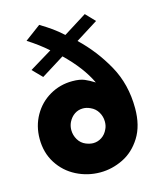

<svg xmlns="http://www.w3.org/2000/svg" viewBox="-118 -867 802 964"><g transform="rotate(-15 283.5 -385.5)"><path d="M199 -645 82 -574 130 -525 250 -600Q338 -515 378 -430Q351 -447 327.5 -457Q304 -467 265 -467Q201 -467 147.5 -436Q94 -405 63 -350.5Q32 -296 32 -229Q32 -157 67 -102Q102 -47 160 -17.5Q218 12 284 12Q345 12 402.5 -16Q460 -44 497.5 -104Q535 -164 535 -254Q535 -379 479.5 -478.5Q424 -578 343 -655L459 -728L413 -776L292 -700Q262 -727 238 -744Q214 -761 178 -783L96 -722Q154 -685 199 -645ZM197 -231Q197 -252 206 -271Q218 -295 237.5 -308Q257 -321 281 -321Q300 -321 319 -312Q344 -301 357.5 -278Q371 -255 371 -229Q371 -207 363 -191Q352 -166 331.5 -152.5Q311 -139 287 -139Q271 -139 250 -147Q225 -157 211 -180.5Q197 -204 197 -231Z"/></g></svg>

Font: Geom SemiBold
Style: Bold
Weight: 600
Version: Version 1.102